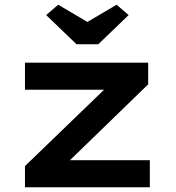

<svg xmlns="http://www.w3.org/2000/svg" viewBox="-20 -795 745 815"><path d="M86 0V-90L461 -452L473 -414H86V-529H609V-437L245 -84L230 -115H616V0ZM305 -607 176 -731 227 -775 366 -693H336L475 -775L526 -731L397 -607Z"/></svg>

Font: Lexend Peta SemiBold
Style: Regular
Weight: 600
Designer: Bonnie Shaver-Troup, Thomas Jockin
Foundry: Lexend
Version: Version 1.007